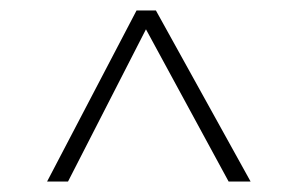

<svg xmlns="http://www.w3.org/2000/svg" viewBox="-20 -680 570 367"><path d="M417 -333 259 -624 110 -333H70L241 -660H278L459 -333Z"/></svg>

Font: TitilliumText22L Th
Style: Thin
Weight: 100
Designer: Campivisivi
Foundry: Campivisivi
Version: 1.000